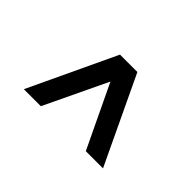

<svg xmlns="http://www.w3.org/2000/svg" viewBox="-63 -876 679 679"><g transform="rotate(45 276.5 -536.5)"><path d="M389 -373H475L320 -700H233ZM79 -373H164L320 -700H233Z"/></g></svg>

Font: Unageo
Style: Regular
Weight: 400
Designer: Richard Sepsi
Foundry: Richard Sepsi
Version: Version 2.000